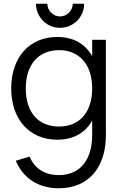

<svg xmlns="http://www.w3.org/2000/svg" viewBox="-20 -753 657 1028"><path d="M301.5 -604C325 -604 346.5 -610 366.5 -621.5C406 -644.5 430.5 -686.5 430.5 -733H369.5C369.5 -696 338.5 -665 301.5 -665C264.5 -665 233.5 -696 233.5 -733H172.5C172.5 -709.5 178.5 -688 190 -668.5C213 -628.5 254 -604 301.5 -604ZM286 -555C140.5 -555 40 -449.5 40 -279.5C40 -112.5 139.5 -5 286 -5C374.5 -5 437 -42.5 473.5 -107.5V-30C473.5 99.5 412 184.5 294.5 184.5C221.5 184.5 165.5 150.5 138.5 85.5L64.5 107.5C105 203.5 187.5 255 294.5 255C459.5 255 547 137.5 547 -29.5V-540H473.5V-452C437.5 -517 375 -555 286 -555ZM296 -75.5C185.5 -75.5 118 -151 118 -279.5C118 -405.5 184.5 -484.5 296 -484.5C404.5 -484.5 473.5 -408 473.5 -279.5C473.5 -155 408.5 -75.5 296 -75.5Z"/></svg>

Font: Vela Sans
Style: Regular
Weight: 400
Designer: Principal design: Mikhail Sharanda - project Manrope.
Design modification: Ravid Balaliev
Foundry: Mikhail Sharanda
Version: Version 1.001